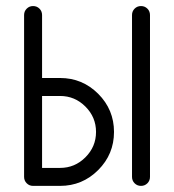

<svg xmlns="http://www.w3.org/2000/svg" viewBox="-20 -608 569 628"><path d="M117.6 -558.8V-352.9H176.5Q249.4 -352.9 301.2 -301.2Q352.9 -249.4 352.9 -176.5Q352.9 -103.5 301.2 -51.8Q249.4 0 176.5 0H88.2Q75.9 0 67.4 -8.5Q58.8 -17.1 58.8 -29.4V-558.8Q58.8 -571.2 67.4 -579.7Q75.9 -588.2 88.2 -588.2Q100.6 -588.2 109.1 -579.7Q117.6 -571.2 117.6 -558.8ZM117.6 -294.1V-58.8H176.5Q224.7 -58.8 259.4 -93.5Q294.1 -128.2 294.1 -176.5Q294.1 -224.7 259.4 -259.4Q224.7 -294.1 176.5 -294.1ZM470.6 -558.8V-29.4Q470.6 -17.1 462.1 -8.5Q453.5 0 441.2 0Q428.8 0 420.3 -8.5Q411.8 -17.1 411.8 -29.4V-558.8Q411.8 -571.2 420.3 -579.7Q428.8 -588.2 441.2 -588.2Q453.5 -588.2 462.1 -579.7Q470.6 -571.2 470.6 -558.8Z"/></svg>

Font: OpenGost Type B TT
Style: Regular
Weight: 400
Version: Version 0.3